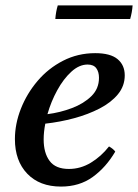

<svg xmlns="http://www.w3.org/2000/svg" viewBox="-20 -676 509 708"><path d="M440 -398Q440 -359 415 -328.5Q390 -298 347.5 -276Q305 -254 253 -240Q201 -226 147 -220Q141 -189 141 -162Q141 -112 163 -82.5Q185 -53 234 -53Q277 -53 315 -76Q353 -99 382 -136Q398 -127 405 -117Q371 -59 322 -23.5Q273 12 205 12Q126 12 80.5 -35.5Q35 -83 35 -163Q35 -219 57 -275Q79 -331 118.5 -377.5Q158 -424 212.5 -452Q267 -480 331 -480Q387 -480 413.5 -458Q440 -436 440 -398ZM155 -255Q202 -261 245.5 -277.5Q289 -294 317 -321.5Q345 -349 345 -389Q345 -411 335 -424.5Q325 -438 303 -438Q272 -438 243 -411.5Q214 -385 191 -343Q168 -301 155 -255ZM193 -656H469Q467 -630 460 -606H184Q186 -633 193 -656Z"/></svg>

Font: Tiro Devanagari Marathi
Style: Italic
Weight: 400
Italic angle: -11°
Designer: Devanagari: John Hudson & Fiona Ross, assisted by Paul Hanslow. Latin: John Hudson with Paul Hanslow, assisted by Kaja S
Foundry: Tiro Typeworks Ltd.
Version: Version 1.52